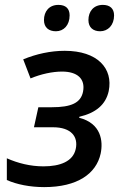

<svg xmlns="http://www.w3.org/2000/svg" viewBox="-20 -756 501 786"><path d="M390 -628C422 -628 447 -653 447 -693C447 -721 430 -736 401 -736C363 -736 342 -709 342 -674C342 -643 362 -628 390 -628ZM209 -628C241 -628 265 -653 265 -693C265 -721 249 -736 219 -736C181 -736 160 -709 160 -674C160 -643 180 -628 209 -628ZM161 10C297 10 374 -45 392 -127C403 -179 394 -251 304 -274L305 -278C373 -294 413 -328 425 -383C444 -476 379 -548 245 -548C187 -548 128 -535 75 -513L105 -435C148 -453 195 -463 234 -463C296 -463 330 -434 320 -381C311 -335 272 -317 192 -317H137L119 -235H197C272 -235 301 -196 290 -146C279 -95 226 -75 158 -75C104 -75 53 -88 8 -108V-19C48 -1 103 10 161 10Z"/></svg>

Font: Noto Sans Medium
Style: Italic
Weight: 500
Italic angle: -12°
Designer: Monotype Design Team
Foundry: Monotype Imaging Inc.
Version: Version 2.013